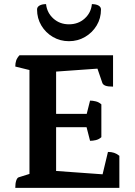

<svg xmlns="http://www.w3.org/2000/svg" viewBox="-20 -908 654 928"><path d="M53.9 0Q53.9 -21.9 58.4 -35.1Q62.9 -48.4 69.9 -50.9L140.1 -72.9L122.4 -52.4V-585.8L140 -565.2L53.9 -586.4Q53.9 -603.1 58.2 -615.6Q62.4 -628.1 74.3 -641H526.4V-489.3Q500.9 -489.3 489.2 -494Q477.5 -498.7 474.5 -507.7L447.7 -586L461.7 -577L240.2 -561.2L251.2 -574.2V-349.5L241.2 -357.8H410.1L397.1 -349.5L415.3 -421.7Q428.5 -421.7 443.2 -418Q457.9 -414.4 469.9 -403.6V-245Q457.9 -234.2 443.2 -230.8Q428.5 -227.4 415.3 -227.4L396.1 -302.1L410.1 -293.1H241.2L251.2 -302.5V-71.4L241.2 -82.4L484.2 -64.9L471.6 -47.8L501.8 -173.7Q518.5 -173.7 531.3 -169.4Q544.1 -165.2 556.9 -155V0ZM313.3 -708.9Q270.8 -708.9 235.7 -729.4Q200.6 -749.9 179.9 -784.6Q159.1 -819.4 159.1 -862.2Q159.1 -874.5 171.2 -881.3Q183.3 -888.1 202.6 -888.1Q207.1 -846.3 238 -818.4Q269 -790.5 313.2 -790.5Q358.4 -790.5 389.2 -818.4Q420.1 -846.3 424.1 -888.1Q443.9 -888.1 456 -881.3Q468.1 -874.5 468.1 -862.2Q468.1 -819.4 447.1 -784.6Q426.1 -749.9 390.9 -729.4Q355.7 -708.9 313.3 -708.9Z"/></svg>

Font: Petrona
Style: Regular
Weight: 400
Designer: Ringo R. Seeber
Foundry: Ringo R. Seeber
Version: Version 2.001; ttfautohint (v1.8.3)